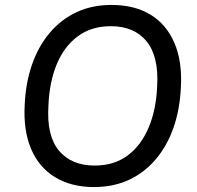

<svg xmlns="http://www.w3.org/2000/svg" viewBox="-20 -748 798 777"><path d="M360 9Q269 9 203.5 -30.5Q138 -70 106 -145Q74 -220 80 -325Q84 -414 110 -488Q136 -562 182 -616Q228 -670 290.5 -699Q353 -728 431 -728Q524 -728 588.5 -689Q653 -650 685.5 -575Q718 -500 712 -395Q708 -305 682 -231Q656 -157 610 -103Q564 -49 501.5 -20Q439 9 360 9ZM363 -78Q441 -78 495.5 -118Q550 -158 581 -230.5Q612 -303 616 -399Q623 -520 573 -581Q523 -642 428 -642Q351 -642 296 -602Q241 -562 210.5 -490Q180 -418 176 -321Q168 -199 218.5 -138.5Q269 -78 363 -78Z"/></svg>

Font: Nunitoga
Style: Medium Italic
Weight: 500
Italic angle: -9°
Designer: Vernon Adams
Foundry: Vernon Adams
Version: Version 1.0